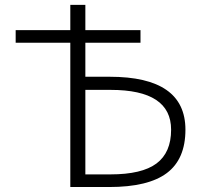

<svg xmlns="http://www.w3.org/2000/svg" viewBox="-20 -751 811 772"><path d="M323.2 -442.4H420.9Q725.6 -442.4 725.6 -229.5Q725.6 -111.3 650.9 -55.2Q576.2 1 418.9 1H262.7V-579.1H43V-629.9H262.7V-731.4H323.2V-629.9H544.9V-579.1H323.2ZM323.2 -49.8H423.8Q550.8 -49.8 609.4 -93.8Q668 -137.7 668 -229.5Q668 -389.6 424.8 -389.6H323.2Z"/></svg>

Font: Gen Shin Gothic Light
Style: Regular
Weight: 200
Designer: [Source Han Sans]
Ryoko NISHIZUKA  (kana & ideographs); Paul D. Hunt (Latin, Greek & Cyrillic); Wenlong ZHANG  (bopomofo
Version: Version 1.002.20150607